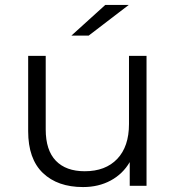

<svg xmlns="http://www.w3.org/2000/svg" viewBox="-20 -752 713 777"><path d="M573 -526V0H505V-96Q477 -48 428 -21.5Q379 5 316 5Q213 5 153.5 -52Q94 -109 94 -221V-526H165V-228Q165 -144 206 -101.5Q247 -59 323 -59Q407 -59 454.5 -109Q502 -159 502 -250V-526ZM406 -732H501L339 -608H269Z"/></svg>

Font: CMG Sans
Style: Regular
Weight: 400
Designer: Julieta Ulanovsky
Foundry: Julieta Ulanovsky
Version: Version 7.200